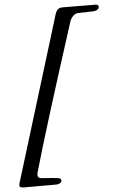

<svg xmlns="http://www.w3.org/2000/svg" viewBox="-69 -743 605 984"><g transform="rotate(-5 233.5 -251.0)"><path d="M-9 187Q-9 180 -3 163L244 -641Q246 -647 251.5 -666Q257 -685 266 -693.5Q275 -702 290 -702L462 -701Q469 -701 473 -697Q477 -693 476 -687Q475 -678 465 -673Q455 -668 444 -668Q423 -668 367 -666Q353 -665 341.5 -653.5Q330 -642 325 -627Q149 -79 91 126Q88 135 88 143Q88 161 113 161L154 164L187 167Q209 169 208 183Q207 191 198 195.5Q189 200 180 200H18Q3 200 -3 197.5Q-9 195 -9 187Z"/></g></svg>

Font: EB Garamond Medium
Style: Italic
Weight: 500
Italic angle: -17.2°
Designer: Georg Duffner and Octavio Pardo
Foundry: Georg Duffner
Version: Version 1.000